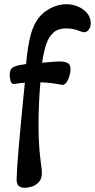

<svg xmlns="http://www.w3.org/2000/svg" viewBox="-20 -700 451 912"><path d="M97 192Q78 192 68 182.5Q58 173 59 148Q59 133 61.5 94.5Q64 56 68.5 3.5Q73 -49 78.5 -106Q84 -163 89 -216Q94 -269 98 -307Q88 -306 79 -305.5Q70 -305 61 -303Q51 -301 46 -301Q34 -301 30 -315.5Q26 -330 26 -343Q26 -358 30.5 -368Q35 -378 50 -384Q59 -388 73.5 -391Q88 -394 104 -396Q109 -455 119.5 -508Q130 -561 152 -598Q175 -636 214.5 -658Q254 -680 295 -680Q325 -680 351.5 -668.5Q378 -657 394.5 -636.5Q411 -616 411 -590Q411 -571 401.5 -559Q392 -547 380 -547Q375 -547 369 -549Q363 -551 357 -553Q346 -558 329.5 -561.5Q313 -565 294 -565Q255 -565 232.5 -544Q210 -523 198.5 -486.5Q187 -450 180 -402Q201 -404 225 -406Q249 -408 264 -408Q288 -408 301.5 -400.5Q315 -393 315 -372Q315 -359 310.5 -341.5Q306 -324 297 -310.5Q288 -297 276 -297Q271 -297 259 -300Q246 -302 225 -305Q204 -308 172 -309Q168 -266 165.5 -213.5Q163 -161 163 -103Q163 -40 167 6Q171 52 175 81Q177 94 178 104Q179 114 179 120Q179 149 165 164.5Q151 180 132 186Q113 192 97 192Z"/></svg>

Font: Akaya Kanadaka
Style: Regular
Weight: 400
Designer: Vaishnavi Murthy Yerkadithaya, Juan Luis Blanco Aristondo
Version: Version 1.002; ttfautohint (v1.8.3)